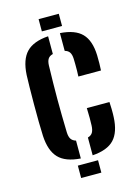

<svg xmlns="http://www.w3.org/2000/svg" viewBox="-121 -867 676 934"><g transform="rotate(-15 217.5 -400.0)"><path d="M191.7 -92.3Q115.8 -97.6 81.1 -134.1Q46.4 -170.5 42.2 -245.4Q40.7 -273.6 40.2 -316.7Q39.7 -359.7 39.8 -406.1Q39.9 -452.5 40.6 -492.2Q41.2 -531.9 42.2 -553Q46.4 -629.5 81.5 -665.9Q116.6 -702.4 191.7 -707.7V-618.4Q174.5 -614.2 166.9 -602.4Q159.4 -590.7 158.7 -569.6Q157.4 -523.6 156.8 -481.9Q156.1 -440.2 156.1 -400Q156.1 -359.8 156.8 -318.8Q157.4 -277.9 158.7 -232.9Q159.4 -211.2 167 -199.2Q174.7 -187.2 191.7 -182.3ZM168.6 0V-62.4H270.3V0ZM251.3 -92.3V-181.8Q268.5 -186.7 275.7 -199.1Q282.9 -211.6 283.7 -233.7Q284.3 -250.2 284.4 -271Q284.5 -291.7 283.3 -321.4H397.2Q398.2 -309.4 398.7 -285.9Q399.2 -262.4 398.2 -245.4Q394.9 -170.2 360.6 -133.8Q326.4 -97.4 251.3 -92.3ZM283.3 -480.4Q284 -493.4 284.3 -510.2Q284.5 -526.9 284.3 -543Q284 -559.1 283.7 -569.8Q282.9 -590.1 275.7 -601.8Q268.5 -613.6 251.3 -618.2V-707.7Q326.4 -702.6 360.9 -667Q395.5 -631.4 398.2 -557.3Q398.8 -540.4 398.5 -516.2Q398.2 -492.1 397.2 -480.4ZM168.6 -738.5V-800H270.3V-738.5Z"/></g></svg>

Font: Big Shoulders Stencil Text Thin
Style: Regular
Weight: 100
Designer: Patric King
Foundry: XO Type Co
Version: Version 2.001